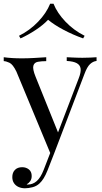

<svg xmlns="http://www.w3.org/2000/svg" viewBox="-24 -822 548 1030"><path d="M494 -515V-495Q475 -493 459 -478Q443 -463 429 -425L265 5H248L64 -438Q45 -477 26.5 -485.5Q8 -494 -4 -494V-515Q18 -512 42 -510.5Q66 -509 94 -509Q125 -509 159.5 -511Q194 -513 224 -515V-494Q199 -494 179.5 -490.5Q160 -487 155 -469.5Q150 -452 167 -410L290 -105L284 -103L398 -401Q411 -434 408.5 -453.5Q406 -473 388 -483Q370 -493 334 -495V-515Q352 -514 365 -513.5Q378 -513 390.5 -512.5Q403 -512 418 -512Q441 -512 459.5 -513Q478 -514 494 -515ZM265 5 231 92Q221 117 210.5 134Q200 151 188 162Q172 177 150 182.5Q128 188 110 188Q91 188 75.5 181Q60 174 51 160.5Q42 147 42 128Q42 104 56 89.5Q70 75 95 75Q116 75 131 87Q146 99 146 122Q146 139 138 150Q130 161 119 167Q121 168 122.5 168Q124 168 125 168Q152 168 173 149.5Q194 131 210 90L246 -3ZM263 -802Q283 -752 327.5 -705.5Q372 -659 430 -630L422 -616Q368 -635 317 -662Q266 -689 234 -716Q209 -689 168.5 -662Q128 -635 86 -616L78 -630Q136 -659 180.5 -705.5Q225 -752 245 -802Z"/></svg>

Font: Playfair Display
Style: Regular
Weight: 400
Designer: Claus Eggers Sørensen
Foundry: Claus Eggers Sørensen
Version: Version 1.203